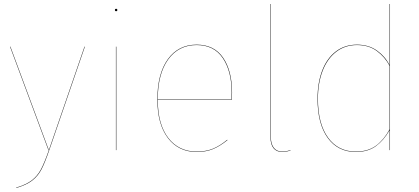

<svg xmlns="http://www.w3.org/2000/svg" viewBox="-20 -750 2093 959"><path d="M32 -517 224 0H222L30 -517ZM404 -517 226 0Q204 64 186.5 97Q169 130 140.5 152Q112 174 61 189V187Q111 172 139 150.5Q167 129 184.5 96Q202 63 224 0L402 -517Z M561 0H559V-517H561ZM566 -700Q566 -694 560 -694Q554 -694 554 -700Q554 -706 560 -706Q566 -706 566 -700Z M1138 -252H768Q768 -129 820.5 -61Q873 7 962 7Q1009 7 1044 -7.5Q1079 -22 1115 -52L1116 -50Q1079 -20 1044 -5.5Q1009 9 962 9Q872 9 819 -60Q766 -129 766 -253Q766 -382 818.5 -454.5Q871 -527 962 -527Q1050 -527 1094.5 -461.5Q1139 -396 1139 -288Q1139 -266 1138 -252ZM1137 -288Q1137 -394 1093 -459.5Q1049 -525 962 -525Q872 -525 820 -453Q768 -381 768 -254H1136Q1137 -267 1137 -288Z M1331 -64V-730H1333V-64Q1333 -31 1347.5 -12Q1362 7 1390 7Q1412 7 1431 -1V1Q1412 9 1390 9Q1361 9 1346 -10Q1331 -29 1331 -64Z M1928 -730V0H1926V-100Q1897 -49 1857.5 -20Q1818 9 1757 9Q1668 9 1617 -61Q1566 -131 1566 -257Q1566 -337 1589.5 -398Q1613 -459 1657.5 -493Q1702 -527 1763 -527Q1822 -527 1863.5 -497Q1905 -467 1926 -424V-730ZM1926 -104V-421Q1903 -465 1862.5 -495Q1822 -525 1763 -525Q1703 -525 1659 -491Q1615 -457 1591.5 -396.5Q1568 -336 1568 -257Q1568 -132 1618.5 -62.5Q1669 7 1757 7Q1818 7 1857.5 -22Q1897 -51 1926 -104Z"/></svg>

Font: FiraGO Two
Style: Regular
Weight: 100
Designer: bBox Type
Foundry: bBox Type GmbH
Version: Version 1.001